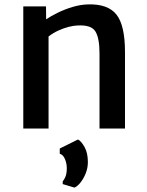

<svg xmlns="http://www.w3.org/2000/svg" viewBox="-20 -585 671 874"><path d="M86 0V-556H189.5L190 -497Q210.5 -511 241.8 -526.5Q273 -542 309.2 -553Q345.5 -564 381.5 -565Q471 -567.5 510 -518.8Q549 -470 549 -347.5V0H433V-341.5Q433 -411.5 414.2 -442Q395.5 -472.5 333 -469Q315.5 -468.5 292.8 -462.8Q270 -457 246.2 -446.2Q222.5 -435.5 201 -419V0ZM319 269 265.5 253V240.5Q273 232 278.5 218Q284 204 284 181Q284 157.5 275.2 138Q266.5 118.5 252 115V91L335 50Q350 57.5 365 84.5Q380 111.5 380 153Q380 179 370.5 203.2Q361 227.5 347 245.2Q333 263 319 269Z"/></svg>

Font: Koeln Type Sans
Style: Regular
Weight: 400
Designer: Eben Sorkin
Foundry: Eben Sorkin
Version: Version 2.001